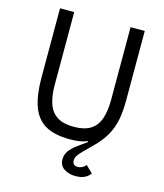

<svg xmlns="http://www.w3.org/2000/svg" viewBox="-130 -795 938 1099"><g transform="rotate(15 339.0 -245.5)"><path d="M88 -698H172V-266Q172 -200 188 -154.5Q204 -109 240.5 -86Q277 -63 339 -63Q401 -63 437.5 -86Q474 -109 490 -154.5Q506 -200 506 -266V-698H590V-286Q590 -220 580 -170Q570 -120 545.5 -76.5Q521 -33 475 12Q442 44 423 63.5Q404 83 396.5 96Q389 109 389 123Q389 139 398 146Q407 153 420 153Q434 153 446.5 146.5Q459 140 468 129L508 168Q499 184 477 195.5Q455 207 420 207Q382 207 353.5 188.5Q325 170 325 133Q325 105 340.5 83.5Q356 62 382.5 42Q409 22 441 0L437 -5Q415 5 389 8.5Q363 12 336 12Q243 12 189 -20Q135 -52 111.5 -118.5Q88 -185 88 -286Z"/></g></svg>

Font: IBM Plex Sans Var
Style: Regular
Weight: 400
Designer: Mike Abbink, Paul van der Laan, Pieter van Rosmalen
Foundry: Bold Monday
Version: Version 3.000